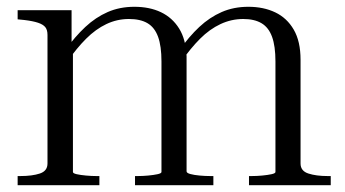

<svg xmlns="http://www.w3.org/2000/svg" viewBox="-20 -546 1017 566"><path d="M32 0V-27H40Q75 -27 97.5 -34.5Q120 -42 120 -64V-443Q120 -458 113.5 -466Q107 -474 92 -479Q77 -484 52 -487L32 -489V-516H191V-410L195 -403V-39Q195 -35 206 -32.5Q217 -30 233.5 -28.5Q250 -27 264 -27H273V0ZM609 0H378V-27H386Q401 -27 417 -28.5Q433 -30 444.5 -32.5Q456 -35 456 -39V-365Q456 -410 446 -437.5Q436 -465 415 -477.5Q394 -490 360 -490Q325 -490 293.5 -475Q262 -460 234 -432Q206 -404 178 -364L173 -399Q201 -438 231.5 -466.5Q262 -495 297.5 -510.5Q333 -526 376 -526Q421 -526 454.5 -510Q488 -494 508 -462Q528 -430 530 -380V-41Q530 -36 541 -33Q552 -30 568.5 -28.5Q585 -27 600 -27H609ZM955 0H714V-27H722Q737 -27 753 -28.5Q769 -30 780.5 -32.5Q792 -35 792 -39V-365Q792 -410 782 -437.5Q772 -465 751 -477.5Q730 -490 697 -490Q662 -490 630 -475Q598 -460 570 -432Q542 -404 514 -364L509 -398Q537 -438 567.5 -466.5Q598 -495 633.5 -510.5Q669 -526 712 -526Q757 -526 791.5 -509.5Q826 -493 846 -458.5Q866 -424 866 -370V-64Q866 -42 889 -34.5Q912 -27 946 -27H955Z"/></svg>

Font: Roboto Serif 120pt Expanded Light
Style: Regular
Weight: 300
Width: 7
Designer: Greg Gazdowicz
Foundry: Commercial Type
Version: Version 1.008